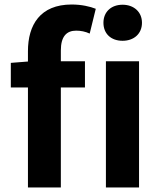

<svg xmlns="http://www.w3.org/2000/svg" viewBox="-20 -832 715 852"><path d="M450 0H597V-560H450ZM524 -651C574 -651 610 -682 610 -731C610 -779 574 -811 524 -811C473 -811 439 -779 439 -731C439 -682 473 -651 524 -651ZM28 -444H104V0H250V-444H357V-560H250V-608C250 -670 275 -696 318 -696C338 -696 359 -692 378 -683L405 -793C380 -803 342 -812 298 -812C158 -812 104 -721 104 -605V-559L28 -553Z"/></svg>

Font: Noto Sans JP
Style: Bold
Weight: 700
Designer: Ryoko NISHIZUKA 西塚涼子 (kana, bopomofo & ideographs); Paul D. Hunt (Latin, Greek & Cyrillic); Sandoll Communications 산돌커뮤니
Foundry: Adobe
Version: Version 2.004;hotconv 1.0.118;makeotfexe 2.5.65603